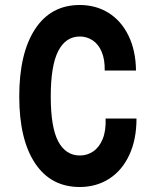

<svg xmlns="http://www.w3.org/2000/svg" viewBox="-20 -736 640 768"><path d="M183 -350Q183 -226.4 213 -170.2Q243 -114 299.6 -114Q329.2 -114 353.4 -130.7Q377.6 -147.4 391 -180.7Q404.4 -214 402.4 -262H526Q526 -177.6 497 -115.7Q468 -53.8 416.6 -20.9Q365.2 12 299 12Q183.4 12 120.2 -83.1Q57 -178.2 57 -350Q57 -522.8 120.2 -619.4Q183.4 -716 299 -716Q363.6 -716 414.1 -684.6Q464.6 -653.2 493.8 -593.8Q523 -534.4 524 -454H398.8Q399.8 -497.4 386.9 -528.3Q374 -559.2 350.6 -574.6Q327.2 -590 299.6 -590Q243 -590 213 -532Q183 -474 183 -350Z"/></svg>

Font: Fliege Mono Thin
Style: Regular
Weight: 100
Version: Version 0.020;Glyphs 3.3 (3306)